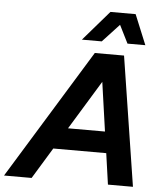

<svg xmlns="http://www.w3.org/2000/svg" viewBox="-110 -986 890 1040"><g transform="rotate(5 335.0 -466.5)"><path d="M585 -933 652 -770H555L506 -868L415 -770H307L448 -933ZM-49 0 383 -704H542L652 0H516L492 -169H204L101 0ZM274 -285H475L437 -552Z"/></g></svg>

Font: Prodigy Sans SemiBold
Style: Italic
Weight: 600
Italic angle: -13°
Designer: Wei Huang
Foundry: Wei Huang
Version: Version 1.003; ttfautohint (v1.8.3)